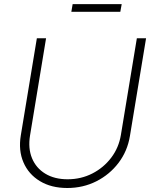

<svg xmlns="http://www.w3.org/2000/svg" viewBox="-20 -916 749 946"><path d="M311.5 10.3Q232.4 10.3 176.5 -23.7Q120.6 -57.6 95.5 -116.2Q70.3 -174.8 82.5 -249L161.6 -727.5H207L127.9 -248Q117.7 -185.1 137.7 -136.5Q157.7 -87.9 203.1 -60.3Q248.5 -32.7 313 -32.7Q379.4 -32.7 435.1 -61.3Q490.7 -89.8 528.1 -139.2Q565.4 -188.5 575.7 -251.5L654.3 -727.5H699.7L620.1 -245.6Q607.9 -171.4 564 -113.5Q520 -55.7 454.6 -22.7Q389.2 10.3 311.5 10.3ZM579.6 -895.5 572.8 -857.9H331.5L337.9 -895.5Z"/></svg>

Font: Inter 20pt ExtraLight
Style: Italic
Weight: 250
Italic angle: -9.3988°
Version: Version 4.001;git-66647c0bb